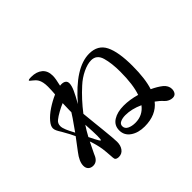

<svg xmlns="http://www.w3.org/2000/svg" viewBox="-178 -1073 1356 1356"><g transform="rotate(-45 500.0 -395.0)"><path d="M915 -51Q915 -30 905 -16Q895 -2 874 -2Q859 -2 843.5 -9Q828 -16 817 -28Q795 -53 765 -74Q706 1 591 1Q528 1 486 -28Q444 -57 444 -107Q444 -157 485 -183Q526 -209 590 -209Q650 -209 716 -190Q743 -267 743 -394Q743 -480 726 -539Q709 -598 654 -598Q617 -598 570 -575.5Q523 -553 483 -516Q411 -451 348 -369L359 -260Q363 -213 366 -194Q377 -88 377 -61Q377 -24 359 0Q341 24 310 24Q300 24 292 21Q281 17 278.5 8Q276 -1 275 -25Q272 -70 268 -99Q260 -149 242 -199Q231 -178 202 -117Q199 -109 194 -99Q175 -60 138 -60Q116 -60 102 -73Q88 -86 88 -110Q88 -152 131 -207L198 -296L180 -333Q163 -365 150 -387Q136 -409 129.5 -423Q123 -437 123 -449Q123 -472 147 -500Q173 -531 216 -559.5Q259 -588 303 -607Q304 -610 304 -614Q304 -625 306 -645L307 -681Q307 -730 291 -757Q280 -775 261 -789Q242 -803 242 -807Q242 -814 272 -814Q324 -814 355 -788Q386 -762 386 -711Q386 -684 372 -626Q377 -627 385 -627Q407 -627 419 -618Q431 -609 431 -591Q431 -568 415 -532.5Q399 -497 369 -445Q537 -641 677 -641Q764 -641 798.5 -571.5Q833 -502 833 -364Q833 -234 807 -156Q854 -134 884 -110Q899 -98 907 -82.5Q915 -67 915 -51ZM213 -316 253 -373Q271 -397 296 -437V-458Q296 -484 298 -526Q273 -516 241.5 -498.5Q210 -481 193 -467Q171 -451 171 -423Q171 -405 182 -379Q190 -359 213 -316ZM303 -305Q280 -271 257 -228L277 -188Q297 -149 302 -149Q308 -149 308 -188Q308 -228 303 -305ZM681 -122Q613 -153 551 -153Q522 -153 501 -143.5Q480 -134 480 -113Q480 -88 504.5 -76Q529 -64 563 -64Q637 -64 681 -122Z"/></g></svg>

Font: Shippori Mincho
Style: Bold
Weight: 700
Designer: FONTDASU
Foundry: FONTDASU / Google Inc. / but / Adobe
Version: Version 3.110; ttfautohint (v1.8.3)